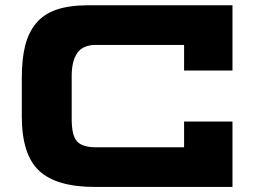

<svg xmlns="http://www.w3.org/2000/svg" viewBox="-20 -720 985 740"><path d="M320.3 -699.7H876V-448.2H689.5V-546.9H349.6Q299.8 -546.9 278.1 -516.1Q256.3 -485.4 256.3 -427.2V-261.7Q256.3 -196.8 277.3 -174.6Q298.3 -152.3 350.1 -152.3H689.5V-251.5H876V0.5H345.7Q197.3 0.5 130.6 -62Q64 -124.5 64 -271.5V-418Q64 -491.7 76.7 -543Q89.4 -594.2 118.9 -630.1Q148.4 -666 198 -682.9Q247.6 -699.7 320.3 -699.7Z"/></svg>

Font: Wadik
Style: Bold
Weight: 700
Designer: Sasha Pavljenko
Version: Version 1.001;Fontself Maker 3.5.4